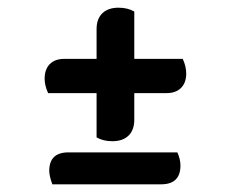

<svg xmlns="http://www.w3.org/2000/svg" viewBox="-20 -490 601 499"><path d="M96 -285Q96 -310 109.5 -323.5Q123 -337 147 -337H231V-414Q231 -441 246 -455.5Q261 -470 288 -470Q312 -470 329 -460V-337H455Q464 -317 464 -299Q464 -275 450.5 -261.5Q437 -248 413 -248H329V-179Q329 -152 314 -137.5Q299 -123 272 -123Q248 -123 231 -133V-248H105Q96 -268 96 -285ZM449 -60Q449 -11 399 -11H116Q108 -33 108 -46Q108 -94 158 -94H441Q449 -76 449 -60Z"/></svg>

Font: Sansita Medium
Style: Regular
Weight: 500
Designer: Pablo Cosgaya
Foundry: Omnibus-Type
Version: Version 1.006